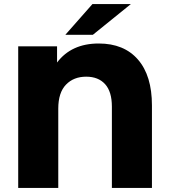

<svg xmlns="http://www.w3.org/2000/svg" viewBox="-20 -929 835 949"><path d="M731 -408V0H533V-402Q533 -476 499.5 -513Q466 -550 406 -550Q344 -550 306 -510.5Q268 -471 268 -392V0H70V-700H262V-620Q333 -714 468 -714Q593 -714 662 -634.5Q731 -555 731 -408ZM437 -909H627L439 -757H303Z"/></svg>

Font: Montserrat Alternates ExtraBold
Style: Regular
Weight: 800
Designer: Julieta Ulanovsky
Foundry: Julieta Ulanovsky
Version: Version 7.200